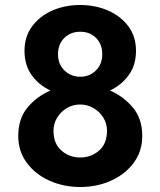

<svg xmlns="http://www.w3.org/2000/svg" viewBox="-20 -734 642 768"><path d="M53 -190Q53 -260 90.5 -304.5Q128 -349 182 -372Q136 -393 107 -433Q78 -473 78 -531Q78 -587 108 -628Q138 -669 188.5 -691.5Q239 -714 301 -714Q362 -714 413 -691.5Q464 -669 494 -628Q524 -587 524 -531Q524 -473 494.5 -433Q465 -393 420 -372Q473 -349 511 -304.5Q549 -260 549 -190Q549 -129 515 -83Q481 -37 424.5 -11.5Q368 14 301 14Q234 14 177.5 -11.5Q121 -37 87 -83Q53 -129 53 -190ZM212 -517Q212 -477 238 -452Q264 -427 301 -427Q338 -427 363.5 -452Q389 -477 389 -517Q389 -557 364.5 -582Q340 -607 301 -607Q262 -607 237 -582Q212 -557 212 -517ZM194 -211Q194 -159 226 -131.5Q258 -104 301 -104Q344 -104 376 -131.5Q408 -159 408 -211Q408 -240 393 -264Q378 -288 353.5 -302Q329 -316 301 -316Q272 -316 248 -302Q224 -288 209 -264Q194 -240 194 -211Z"/></svg>

Font: Von Semi
Style: Regular
Weight: 600
Version: Version 4.000; ttfautohint (v1.8.4.7-5d5b)